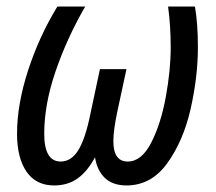

<svg xmlns="http://www.w3.org/2000/svg" viewBox="-20 -556 658 586"><path d="M32 -148Q32 -237 65.5 -340.5Q99 -444 155 -536H240Q184 -439 149.5 -338Q115 -237 115 -148Q115 -63 165 -63Q198 -63 219.5 -98.5Q241 -134 256 -209L285 -345H366L338 -215Q326 -158 326 -125Q326 -63 370 -63Q412 -63 441.5 -120.5Q471 -178 486 -260Q501 -342 501 -411Q501 -477 493 -536H575Q584 -484 584 -412Q584 -322 562 -224.5Q540 -127 491 -58.5Q442 10 366 10Q324 10 300 -13Q276 -36 270 -76Q247 -33 217 -11.5Q187 10 145 10Q90 10 61 -32Q32 -74 32 -148Z"/></svg>

Font: Noto Sans UI Narrow
Style: Italic
Weight: 400
Width: 4
Italic angle: -12°
Designer: Monotype Design Team
Foundry: Monotype Imaging Inc.
Version: Version 1.001